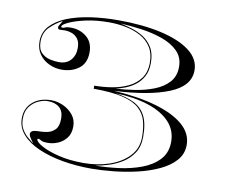

<svg xmlns="http://www.w3.org/2000/svg" viewBox="-79 -807 1083 915"><g transform="rotate(10 463.0 -349.5)"><path d="M363 -367V-382Q404 -382 446.5 -388.8Q489 -395.5 525 -412.5Q561 -429.5 583 -459.5Q605 -489.5 605 -536Q605 -580.5 585.8 -610.5Q566.5 -640.5 534 -658.2Q501.5 -676 461.8 -683.8Q422 -691.5 381 -691.5Q319.5 -691.5 269.2 -680.5Q219 -669.5 189.2 -655.5Q159.5 -641.5 159.5 -633Q159.5 -627.5 164.5 -627.5Q170.5 -627.5 178.8 -631.2Q187 -635 205 -635Q249.5 -635 281.5 -609Q313.5 -583 313.5 -534Q313.5 -481.5 279.2 -455.8Q245 -430 196 -430Q163.5 -430 134.5 -443.8Q105.5 -457.5 87.5 -483.2Q69.5 -509 69.5 -545Q69.5 -589 98 -620Q126.5 -651 176 -670.8Q225.5 -690.5 288.8 -699.8Q352 -709 421 -709Q539.5 -709 629.5 -688.8Q719.5 -668.5 770.2 -630Q821 -591.5 821 -536Q821 -460.5 724.5 -421.2Q628 -382 460 -374Q578 -367 664.8 -342Q751.5 -317 798.8 -276.2Q846 -235.5 846 -180Q846 -136.5 817.8 -104.5Q789.5 -72.5 742.5 -50.5Q695.5 -28.5 638.8 -15.2Q582 -2 524 4Q466 10 416 10Q344 10 278.2 -1.5Q212.5 -13 161 -35.5Q109.5 -58 79.8 -91.5Q50 -125 50 -169Q50 -218.5 84.5 -248.2Q119 -278 175 -278Q203 -278 231.5 -265.2Q260 -252.5 279.2 -229Q298.5 -205.5 298.5 -172.5Q298.5 -139 282.2 -117.5Q266 -96 241.5 -85.5Q217 -75 192 -75Q166.5 -75 158.8 -80.8Q151 -86.5 144 -86.5Q140.5 -86.5 140.5 -83.5Q140.5 -71 171 -53.8Q201.5 -36.5 254.8 -23.2Q308 -10 376 -10Q443 -10 501 -29.8Q559 -49.5 594.5 -87.5Q630 -125.5 630 -180Q630 -223 620.8 -257.2Q611.5 -291.5 584.2 -316.2Q557 -341 504 -354Q451 -367 363 -367ZM745.5 -540Q745.5 -586 716.2 -615.2Q687 -644.5 639.8 -661.2Q592.5 -678 538.5 -685.5Q484.5 -693 435 -695.5Q459.5 -690.5 489.5 -681.8Q519.5 -673 547 -656Q574.5 -639 592.2 -610Q610 -581 610 -535Q610 -495 594.8 -468Q579.5 -441 556.2 -424.2Q533 -407.5 508.2 -398.5Q483.5 -389.5 465 -385.5Q509 -388 557.8 -395.5Q606.5 -403 649.2 -419.5Q692 -436 718.8 -465.2Q745.5 -494.5 745.5 -540ZM254.5 -544.5Q254.5 -574 242 -589.8Q229.5 -605.5 212.5 -611.2Q195.5 -617 181.5 -617Q169.5 -617 157.2 -616Q145 -615 145 -627Q145 -631 147.5 -635Q150 -639 161.5 -657.5L160.5 -658.5Q130.5 -643 102.5 -616Q74.5 -589 74.5 -545Q74.5 -508.5 92.2 -491Q110 -473.5 134 -468.2Q158 -463 177.5 -463Q213.5 -463 234 -485.8Q254.5 -508.5 254.5 -544.5ZM770.5 -182Q770.5 -238 733.2 -277.5Q696 -317 628.5 -339Q561 -361 470 -364Q522.5 -356 559.2 -338.5Q596 -321 615.5 -284.5Q635 -248 635 -183Q635 -135 614 -103.2Q593 -71.5 561 -52Q529 -32.5 495 -22.2Q461 -12 435 -7.5Q488.5 -8 546.8 -15.5Q605 -23 656 -42Q707 -61 738.8 -95Q770.5 -129 770.5 -182ZM235 -199.5Q235 -235.5 214.5 -253.2Q194 -271 158 -271Q138.5 -271 114.5 -260.8Q90.5 -250.5 72.8 -228Q55 -205.5 55 -168.5Q55 -139.5 66.2 -119.2Q77.5 -99 93 -85.5Q108.5 -72 121 -62L122 -63Q108 -82.5 104.2 -89.5Q100.5 -96.5 100.5 -103.5Q100.5 -110.5 108.5 -116.2Q116.5 -122 147 -122Q161 -122 181.8 -126Q202.5 -130 218.8 -146.2Q235 -162.5 235 -199.5Z"/></g></svg>

Font: Engraving Unshaded CC
Style: Bold
Weight: 700
Designer: indestructible type*
Foundry: Cowboy Collective
Version: Version 1.000